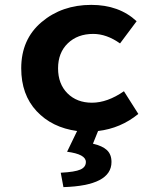

<svg xmlns="http://www.w3.org/2000/svg" viewBox="-20 -528 640 787"><path d="M240 239 229 180Q287 177 309.5 167Q332 157 332 136Q332 104 255 94L296 9Q193 -5 130 -72.5Q67 -140 67 -248Q67 -367 150.5 -437.5Q234 -508 354 -508Q468 -508 540 -441L472 -350Q417 -389 362 -389Q298 -389 258 -350.5Q218 -312 218 -248Q218 -184 256.5 -145.5Q295 -107 357 -107Q420 -107 488 -154L547 -61Q475 -2 382 9L361 61Q400 70 418.5 87.5Q437 105 437 136Q437 233 240 239Z"/></svg>

Font: TypoPRO Source Code Pro
Style: Bold
Weight: 700
Monospace: yes
Designer: Paul D. Hunt, Teo Tuominen
Foundry: Adobe Systems Incorporated
Version: Version 2.010;PS 1.0;hotconv 1.0.84;makeotf.lib2.5.63406